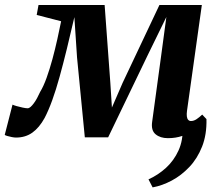

<svg xmlns="http://www.w3.org/2000/svg" viewBox="-48 -558 902 790"><path d="M643 10.5Q611.5 10.5 592.2 -5.5Q573 -21.5 578 -56.5L614.5 -324.5L636.5 -488L560 -331.5L397 7H301L269 -321.5L258 -487.5Q242.5 -419.5 227.2 -357.5Q212 -295.5 197.2 -242Q182.5 -188.5 167 -145.8Q151.5 -103 135.5 -72.5Q113.5 -32.5 85 -12.2Q56.5 8 18 8Q10.5 8 0.5 6Q-9.5 4 -18 1.5Q-26.5 -1 -28.5 -3L3.5 -127.5Q8 -125 20.2 -121.5Q32.5 -118 45.8 -115.2Q59 -112.5 65.5 -112.5Q71.5 -112.5 78 -118.2Q84.5 -124 91.5 -133.5Q98.5 -143 105 -155.2Q111.5 -167.5 117.5 -180.5Q131 -202.5 143.8 -238Q156.5 -273.5 167.8 -315Q179 -356.5 188 -397.2Q197 -438 203.5 -470.5L103 -496.5L110.5 -537.5H382.5L406 -217L412.5 -115.5L456.5 -217L608 -537.5H782.5L721.5 -102.5Q719.5 -88.5 720.8 -79Q722 -69.5 726.5 -64.8Q731 -60 737.5 -60Q749.5 -60 761 -67.8Q772.5 -75.5 784 -86.5L801.5 -68Q796 -61.5 782.5 -48.2Q769 -35 748.8 -21.5Q728.5 -8 702 1.2Q675.5 10.5 643 10.5ZM801.5 -68Q803 -4 783.5 45.2Q764 94.5 731 129.2Q698 164 658.5 185Q619 206 580 213L563 180Q602 162.5 634.8 132.8Q667.5 103 686.5 61.2Q705.5 19.5 703.5 -33.5Z"/></svg>

Font: Merriweather 60pt
Style: Bold Italic
Weight: 700
Italic angle: -7.8°
Version: Version 2.101